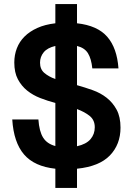

<svg xmlns="http://www.w3.org/2000/svg" viewBox="-20 -820 650 940"><path d="M251 6Q148 -5 97.5 -64Q47 -123 40 -235H168Q172 -177 191 -146.5Q210 -116 251 -105V-316Q213 -326 177 -340Q141 -354 113 -376.5Q85 -399 67.5 -432Q50 -465 50 -514Q50 -551 62.5 -583.5Q75 -616 100 -641Q125 -666 162.5 -683Q200 -700 251 -706V-800H357V-706Q457 -695 505 -640Q553 -585 560 -485H432Q427 -533 410.5 -559.5Q394 -586 357 -595V-403Q396 -392 434 -378.5Q472 -365 502 -341.5Q532 -318 551 -283Q570 -248 570 -195Q570 -113 518 -59Q466 -5 357 6V100H251ZM444 -197Q444 -232 419.5 -252Q395 -272 357 -286V-104Q402 -114 423 -138.5Q444 -163 444 -197ZM176 -513Q176 -481 197 -463Q218 -445 251 -433V-595Q212 -586 194 -564Q176 -542 176 -513Z"/></svg>

Font: PT Root UI Web Bold
Style: Regular
Weight: 700
Designer: Vitaly Kuzmin
Foundry: ParaType Ltd.
Version: Version 1.000W